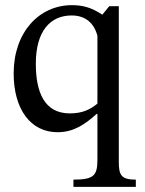

<svg xmlns="http://www.w3.org/2000/svg" viewBox="-20 -505 561 745"><path d="M507 220V192C451 192 441 175 441 124V-481H404L377 -448C335 -476 301 -485 259 -485C132 -485 33 -380 33 -220C33 -81 99 8 203 8C268 8 311 -24 355 -63H358V113C358 175 346 192 265 192V220ZM358 -103C330 -80 300 -65 251 -65C151 -65 119 -149 119 -258C119 -383 174 -445 258 -445C311 -445 345 -416 358 -366Z"/></svg>

Font: mjx-stx-n
Style: Regular
Weight: 500
Version: 1.0.0